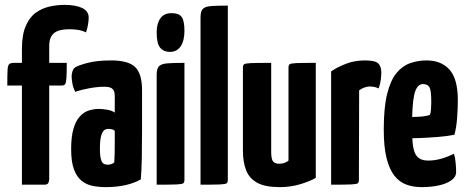

<svg xmlns="http://www.w3.org/2000/svg" viewBox="-20 -758 1919 788"><path d="M70 0V-407H10Q10 -451 11 -470.5Q12 -490 18 -495Q24 -500 37 -500H70V-557Q70 -615 85.5 -651Q101 -687 126.5 -705.5Q152 -724 183 -731Q214 -738 244 -738Q291 -738 317.5 -725Q344 -712 344 -686Q344 -673 341 -656Q338 -639 333 -625Q314 -634 296 -636Q278 -638 265 -638Q246 -638 231 -635Q216 -632 205 -624.5Q194 -617 188 -603.5Q182 -590 182 -569V-500H254Q254 -457 252.5 -437Q251 -417 247 -412Q243 -407 233 -407H182V-20Q182 -20 179.5 -10Q177 0 162 0Z M414 10Q386 10 360.5 5Q335 0 315 -16Q295 -32 283.5 -63Q272 -94 272 -146Q272 -197 281.5 -229.5Q291 -262 307.5 -280Q324 -298 344.5 -304.5Q365 -311 387 -311Q398 -311 418 -308Q438 -305 451 -296Q451 -296 451 -307.5Q451 -319 451 -335Q451 -351 451 -365Q451 -378 447 -386Q443 -394 434 -398Q425 -402 409 -402Q381 -402 347.5 -396Q314 -390 289 -381Q280 -398 277 -416Q274 -434 274 -446Q274 -455 277.5 -465.5Q281 -476 288 -481Q299 -489 338 -499.5Q377 -510 437 -510Q506 -510 534.5 -483Q563 -456 563 -388V-341Q563 -284 563 -224Q563 -164 562 -111.5Q561 -59 558 -22Q533 -7 496 1.5Q459 10 414 10ZM422 -82Q429 -82 437 -84.5Q445 -87 449 -92Q450 -103 450.5 -125.5Q451 -148 451 -174Q451 -200 451 -221Q446 -226 438.5 -227.5Q431 -229 425 -229Q417 -229 410.5 -225.5Q404 -222 399.5 -213Q395 -204 392.5 -188.5Q390 -173 390 -149Q390 -131 391.5 -118.5Q393 -106 396.5 -97.5Q400 -89 406.5 -85.5Q413 -82 422 -82Z M623 0V-451Q623 -476 632.5 -486Q642 -496 666.5 -498Q691 -500 737 -500V-20Q737 -10 732.5 -6Q728 -2 704 -1Q680 0 623 0ZM677 -545Q652 -545 637.5 -562Q623 -579 623 -626Q623 -661 638 -682.5Q653 -704 684 -704Q715 -704 726 -688Q737 -672 737 -631Q737 -591 721.5 -568Q706 -545 677 -545Z M803 0V-686Q803 -711 812 -721Q821 -731 845.5 -733Q870 -735 915 -735V-20Q915 -10 910.5 -6Q906 -2 882.5 -1Q859 0 803 0Z M1128 10Q1068 10 1035.5 -8Q1003 -26 990 -59.5Q977 -93 977 -140V-480Q977 -490 981.5 -494Q986 -498 1010.5 -499Q1035 -500 1093 -500V-133Q1093 -118 1095.5 -107.5Q1098 -97 1105 -91.5Q1112 -86 1126 -86Q1136 -86 1146 -89Q1156 -92 1164 -99V-480Q1164 -490 1168.5 -494Q1173 -498 1196 -499Q1219 -500 1276 -500V-28Q1252 -14 1212.5 -2Q1173 10 1128 10Z M1339 0V-465Q1365 -483 1400.5 -496.5Q1436 -510 1478 -510Q1519 -510 1532 -498Q1545 -486 1545 -460Q1545 -450 1543 -432Q1541 -414 1534 -395Q1524 -400 1514.5 -401.5Q1505 -403 1497 -403Q1488 -403 1476 -399Q1464 -395 1454 -387L1453 -20Q1453 -10 1448.5 -6Q1444 -2 1420 -1Q1396 0 1339 0Z M1710 10Q1676 10 1647.5 -0.5Q1619 -11 1598.5 -37Q1578 -63 1566.5 -109Q1555 -155 1555 -226Q1555 -317 1569 -373Q1583 -429 1607.5 -458.5Q1632 -488 1664 -499Q1696 -510 1731 -510Q1791 -510 1825 -472Q1859 -434 1859 -347Q1859 -311 1856 -272.5Q1853 -234 1845 -205Q1816 -199 1778 -196Q1740 -193 1704 -191.5Q1668 -190 1644.5 -190Q1621 -190 1621 -190L1623 -279Q1623 -279 1637.5 -278.5Q1652 -278 1673 -278Q1694 -278 1714 -280Q1734 -282 1745 -287Q1748 -296 1749 -311.5Q1750 -327 1750 -339Q1750 -387 1742.5 -400Q1735 -413 1716 -413Q1703 -413 1694 -402Q1685 -391 1680 -368.5Q1675 -346 1673 -312.5Q1671 -279 1671 -233Q1671 -198 1673.5 -172.5Q1676 -147 1682.5 -131Q1689 -115 1702.5 -107Q1716 -99 1737 -99Q1764 -99 1790.5 -106.5Q1817 -114 1843 -127Q1848 -112 1850 -90.5Q1852 -69 1852 -52Q1852 -32 1832.5 -18Q1813 -4 1781 3Q1749 10 1710 10Z"/></svg>

Font: Yanone Kaffeesatz ExtraLight
Style: Bold
Weight: 700
Version: Version 2.003